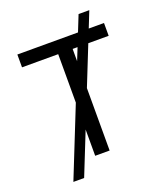

<svg xmlns="http://www.w3.org/2000/svg" viewBox="-166 -937 973 1147"><g transform="rotate(-20 321.0 -364.0)"><path d="M99.6 102.1 471.7 -829.6H540L168 102.1ZM45.4 -646V-727.5H596.2V-646H367.2V0H275.4V-646Z"/></g></svg>

Font: Inter 16pt
Style: Regular
Weight: 400
Version: Version 4.001;git-66647c0bb